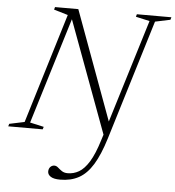

<svg xmlns="http://www.w3.org/2000/svg" viewBox="-83 -726 956 1047"><g transform="rotate(5 395.0 -202.5)"><path d="M525 18Q497 109 463.8 163.2Q430.5 217.5 387 241.2Q343.5 265 285 265Q250 265 233.2 254Q216.5 243 216.5 226.5Q216.5 211 225.5 201.2Q234.5 191.5 248 191.5Q258.5 191.5 268.2 200.2Q278 209 290.8 217.8Q303.5 226.5 323 226.5Q355.5 226.5 384.5 209.8Q413.5 193 439.8 150.5Q466 108 489.5 31.5L499.5 0L273 -612L95 -31L171 -14L166.5 0H-22L-18 -14L65 -31.5L248.5 -633L171.5 -656L175.5 -670H303L522 -74L695.5 -639L619.5 -656L623.5 -670H812.5L808.5 -656L725.5 -638.5Z"/></g></svg>

Font: Newsreader Text Light
Style: Italic
Weight: 300
Italic angle: -17°
Designer: Hugues Gentile
Foundry: Production Type
Version: Version 1.001